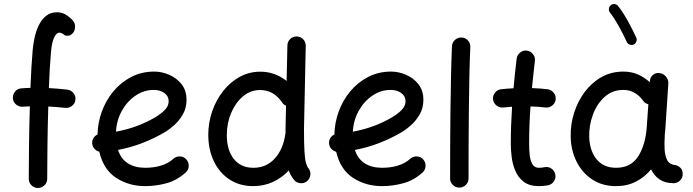

<svg xmlns="http://www.w3.org/2000/svg" viewBox="-20 -893 3470 961"><path d="M44.4 -401.4Q43.5 -420.4 55.7 -435.1Q67.9 -449.7 86.9 -450.7Q99.1 -451.7 110.4 -452.4Q121.6 -453.1 132.3 -453.1Q134.3 -505.9 137.2 -554.4Q140.1 -603 143.6 -643.1Q146 -670.9 152.8 -703.6Q159.7 -736.3 173.6 -765.4Q187.5 -794.4 210 -813Q232.4 -831.5 265.6 -831.5Q290.5 -831.5 310.3 -819.1Q330.1 -806.6 345.2 -789.6Q356.4 -776.4 355.7 -758.1Q355 -739.7 345.7 -728.5Q335 -716.3 325 -714.6Q314.9 -712.9 305.2 -715.8Q289.6 -729.5 276.9 -729.5Q262.2 -729.5 250.7 -704.6Q239.3 -679.7 235.4 -635.3Q231.9 -597.2 229.2 -550.3Q226.6 -503.4 224.6 -452.1Q247.6 -451.2 270.5 -449Q293.5 -446.8 316.9 -444.3Q335.4 -442.4 347.7 -427Q359.9 -411.6 357.4 -393.1Q355.5 -374.5 340.1 -362.8Q324.7 -351.1 306.2 -353Q263.2 -357.9 221.7 -359.9Q218.8 -262.2 217.5 -166Q216.3 -69.8 216.3 2Q216.3 21 202.6 34.4Q189 47.9 169.9 47.9Q150.9 47.9 137.5 34.4Q124 21 124 2Q124 -70.3 125.2 -166.3Q126.5 -262.2 129.4 -360.8Q109.9 -360.4 93.8 -358.9Q74.7 -357.9 60.3 -370.1Q45.9 -382.3 44.4 -401.4Z M909.7 -29.8Q865.2 10.3 812.3 24.4Q759.3 38.6 707 38.6Q625 38.6 561.5 -2.7Q498 -43.9 477.1 -133.3Q462.9 -137.2 452.6 -148.4Q442.4 -159.7 441.4 -175.3Q440.4 -189.9 448 -202.1Q455.6 -214.4 468.3 -219.7Q469.2 -277.8 489.5 -334Q509.8 -390.1 547.1 -435.3Q584.5 -480.5 636.5 -507.6Q688.5 -534.7 752.4 -534.7Q789.6 -534.7 826.7 -518.8Q863.8 -502.9 888.7 -471.7Q913.6 -440.4 913.6 -393.1Q913.6 -351.6 894.5 -319.3Q875.5 -287.1 850.6 -265.4Q825.7 -243.7 807.6 -232.9Q752 -200.2 692.6 -177.2Q633.3 -154.3 570.8 -142.6Q585.9 -96.7 620.8 -75Q655.8 -53.2 707 -53.2Q750 -53.2 786.1 -64.2Q822.3 -75.2 847.7 -98.1Q861.8 -110.8 881.1 -110.1Q900.4 -109.4 912.6 -95.2Q925.3 -81.1 924.6 -61.8Q923.8 -42.5 909.7 -29.8ZM750 -442.9Q700.2 -442.9 658.2 -414.3Q616.2 -385.7 589.8 -338.1Q563.5 -290.5 560.5 -233.9Q669.4 -253.9 757.3 -306.2Q788.1 -324.7 806.2 -344Q824.2 -363.3 824.2 -386.2Q824.2 -412.1 802.7 -427.5Q781.2 -442.9 750 -442.9Z M1283.2 -534.2Q1355.5 -534.2 1414.6 -487.8L1418.5 -665.5Q1418.9 -684.6 1432.6 -697.8Q1446.3 -710.9 1465.3 -710.4Q1484.4 -710 1497.6 -696.3Q1510.7 -682.6 1510.3 -663.6L1501.5 -249Q1501.5 -174.8 1503.9 -135.5Q1506.3 -96.2 1511.2 -78.4Q1516.1 -60.5 1523.4 -51.3Q1535.6 -37.1 1533.4 -17.8Q1531.2 1.5 1516.6 13.7Q1502.4 25.9 1482.9 23.9Q1463.4 22 1451.7 7.3Q1434.6 -13.7 1425.3 -39.6Q1391.1 -2.9 1345.7 17.8Q1300.3 38.6 1247.6 38.6Q1179.7 38.6 1128.9 5.4Q1078.1 -27.8 1050.3 -86.2Q1022.5 -144.5 1022.5 -218.8Q1022.5 -279.3 1042 -335.7Q1061.5 -392.1 1096.7 -437Q1131.8 -481.9 1179.4 -508.1Q1227.1 -534.2 1283.2 -534.2ZM1115.2 -217.3Q1115.2 -142.1 1150.1 -97.7Q1185.1 -53.2 1248.5 -53.2Q1313 -53.2 1355.5 -99.9Q1397.9 -146.5 1408.7 -225.1Q1408.7 -226.6 1409.2 -228Q1409.2 -237.8 1409.2 -250L1411.6 -363.8Q1397.5 -369.6 1390.1 -383.3Q1347.7 -442.4 1282.2 -442.4Q1233.4 -442.4 1195.8 -410.4Q1158.2 -378.4 1136.7 -326.9Q1115.2 -275.4 1115.2 -217.3Z M2095.2 -29.8Q2050.8 10.3 1997.8 24.4Q1944.8 38.6 1892.6 38.6Q1810.5 38.6 1747.1 -2.7Q1683.6 -43.9 1662.6 -133.3Q1648.4 -137.2 1638.2 -148.4Q1627.9 -159.7 1627 -175.3Q1626 -189.9 1633.5 -202.1Q1641.1 -214.4 1653.8 -219.7Q1654.8 -277.8 1675 -334Q1695.3 -390.1 1732.7 -435.3Q1770 -480.5 1822 -507.6Q1874 -534.7 1938 -534.7Q1975.1 -534.7 2012.2 -518.8Q2049.3 -502.9 2074.2 -471.7Q2099.1 -440.4 2099.1 -393.1Q2099.1 -351.6 2080.1 -319.3Q2061 -287.1 2036.1 -265.4Q2011.2 -243.7 1993.2 -232.9Q1937.5 -200.2 1878.2 -177.2Q1818.8 -154.3 1756.3 -142.6Q1771.5 -96.7 1806.4 -75Q1841.3 -53.2 1892.6 -53.2Q1935.5 -53.2 1971.7 -64.2Q2007.8 -75.2 2033.2 -98.1Q2047.4 -110.8 2066.7 -110.1Q2085.9 -109.4 2098.1 -95.2Q2110.8 -81.1 2110.1 -61.8Q2109.4 -42.5 2095.2 -29.8ZM1935.5 -442.9Q1885.7 -442.9 1843.8 -414.3Q1801.8 -385.7 1775.4 -338.1Q1749 -290.5 1746.1 -233.9Q1855 -253.9 1942.9 -306.2Q1973.6 -324.7 1991.7 -344Q2009.8 -363.3 2009.8 -386.2Q2009.8 -412.1 1988.3 -427.5Q1966.8 -442.9 1935.5 -442.9Z M2290.5 -705.1Q2309.6 -704.6 2322.3 -690.4Q2335 -676.3 2334 -657.2Q2331.1 -595.2 2329.3 -512.5Q2327.6 -429.7 2326.7 -338.6Q2325.7 -247.6 2325.4 -159.9Q2325.2 -72.3 2325.2 0Q2325.2 19 2311.5 32.5Q2297.9 45.9 2278.8 45.9Q2259.8 45.9 2246.3 32.5Q2232.9 19 2232.9 0Q2232.9 -72.3 2233.2 -160.2Q2233.4 -248 2234.6 -339.4Q2235.8 -430.7 2237.5 -514.4Q2239.3 -598.1 2242.2 -661.6Q2243.2 -680.7 2257.3 -693.4Q2271.5 -706.1 2290.5 -705.1Z M2761.2 -394.5Q2758.8 -376 2743.4 -364.3Q2728 -352.5 2709.5 -355Q2674.3 -359.4 2635.3 -360.4Q2631.8 -314 2630.1 -267.3Q2628.4 -220.7 2628.4 -173.3Q2628.4 -144 2631.3 -116.5Q2634.3 -88.9 2644.8 -71Q2655.3 -53.2 2677.7 -53.2Q2690.9 -53.2 2706.1 -56.2Q2724.6 -60.1 2740.2 -49.1Q2755.9 -38.1 2759.3 -19.5Q2763.2 -1 2752.2 14.9Q2741.2 30.8 2722.7 34.7Q2710.4 36.6 2699.2 37.6Q2688 38.6 2677.7 38.6Q2629.4 38.6 2601.1 16.6Q2572.8 -5.4 2558.8 -39.1Q2544.9 -72.8 2540.8 -108.9Q2536.6 -145 2536.6 -173.3Q2536.6 -220.2 2538.3 -266.6Q2540 -313 2543 -358.9Q2520.5 -357.4 2499 -355Q2480.5 -353 2465.3 -364.7Q2450.2 -376.5 2447.8 -395Q2445.8 -413.6 2457.5 -429Q2469.2 -444.3 2487.8 -446.3Q2518.1 -449.7 2550.3 -451.2Q2553.7 -488.3 2557.6 -525.4Q2561.5 -562.5 2565.9 -599.1Q2568.4 -617.7 2583.3 -629.9Q2598.1 -642.1 2616.7 -639.6Q2635.3 -637.7 2647.5 -622.3Q2659.7 -606.9 2657.2 -588.4Q2653.3 -554.2 2649.7 -520Q2646 -485.8 2642.6 -452.1Q2684.1 -450.7 2721.2 -446.3Q2739.7 -443.8 2751.7 -428.5Q2763.7 -413.1 2761.2 -394.5Z M3351.1 23.9Q3308.6 23.9 3281.2 5.1Q3253.9 -13.7 3238.8 -45.4Q3207 -6.3 3162.8 16.1Q3118.7 38.6 3063 38.6Q2995.1 38.6 2944.8 5.6Q2894.5 -27.3 2866.2 -83.3Q2837.9 -139.2 2836.4 -208.5Q2835 -269.5 2853.3 -327.6Q2871.6 -385.7 2906.5 -432.6Q2941.4 -479.5 2990.5 -507.1Q3039.6 -534.7 3100.1 -534.7Q3139.2 -534.7 3171.9 -520.8Q3204.6 -506.8 3232.4 -481.4L3232.9 -487.8Q3233.9 -506.3 3248.3 -518.1Q3262.7 -529.8 3281.2 -527.3Q3300.3 -524.9 3313.2 -509.5Q3326.2 -494.1 3325.2 -475.6L3310.1 -247.1Q3309.1 -233.9 3307.6 -221.2Q3306.2 -201.7 3305.9 -180.2Q3305.7 -158.7 3306.6 -143.6Q3308.6 -113.8 3319.3 -91.6Q3330.1 -69.3 3364.3 -65.9Q3376 -62.5 3386.5 -52.2Q3397 -42 3397 -22Q3397.5 -2.9 3383.8 10.5Q3370.1 23.9 3351.1 23.9ZM3064 -53.2Q3138.2 -53.2 3174.8 -111.3Q3211.4 -169.4 3217.3 -259.8L3225.1 -371.1Q3206.1 -376 3196.8 -391.6Q3180.2 -414.6 3155.8 -428.7Q3131.3 -442.9 3099.6 -442.9Q3045.4 -442.9 3006.6 -408.2Q2967.8 -373.5 2947.8 -319.6Q2927.7 -265.6 2929.2 -207Q2931.2 -139.2 2965.8 -96.2Q3000.5 -53.2 3064 -53.2ZM3037.6 -867.2Q3045.9 -874 3056.6 -872.6Q3067.4 -871.1 3073.7 -862.8Q3097.7 -833 3122.3 -788.3Q3147 -743.7 3164.6 -704.6Q3168.9 -695.3 3165 -684.8Q3161.1 -674.3 3151.4 -669.9Q3142.1 -666 3131.6 -669.9Q3121.1 -673.8 3117.2 -683.1Q3100.6 -719.7 3076.7 -762.7Q3052.7 -805.7 3032.7 -830.6Q3026.4 -838.9 3027.8 -849.9Q3029.3 -860.8 3037.6 -867.2Z"/></svg>

Font: Mikhak-FD Medium
Style: Regular
Weight: 500
Designer: Amin Abedi
Version: Version 3.2